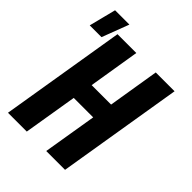

<svg xmlns="http://www.w3.org/2000/svg" viewBox="-231 -940 1061 1061"><g transform="rotate(45 299.5 -409.5)"><path d="M21 0 142 -735H289L240 -435H392L441 -735H588L467 0H320L372 -315H220L168 0ZM-1 -661 39 -819H151L91 -661Z"/></g></svg>

Font: Iosevka Aile Heavy
Style: Italic
Weight: 900
Italic angle: -9°
Designer: Belleve Invis
Foundry: Belleve Invis
Version: Version 31.1.0; ttfautohint (v1.8.4)